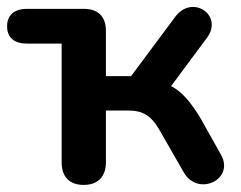

<svg xmlns="http://www.w3.org/2000/svg" viewBox="-22 -514 681 542"><path d="M214 8C254 8 277 -15 277 -56V-202H339C382 -202 405 -188 430 -144L497 -27C537 42 641 -7 602 -77L543 -182C516 -226 492 -255 461 -271L562 -407C610 -471 521 -531 473 -467L348 -299H277V-427C277 -467 255 -489 215 -489H54C18 -489 -2 -471 -2 -440C-2 -408 18 -391 54 -391H152V-56C152 -15 174 8 214 8Z"/></svg>

Font: Nunito
Style: Bold
Weight: 700
Designer: Vernon Adams
Foundry: Vernon Adams
Version: Version 3.602